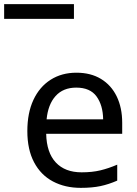

<svg xmlns="http://www.w3.org/2000/svg" viewBox="-77 -897 661 927"><path d="M292 -546Q361 -546 410.5 -516Q460 -486 486.5 -431.5Q513 -377 513 -304V-251H146Q148 -160 192.5 -112.5Q237 -65 317 -65Q368 -65 407.5 -74.5Q447 -84 489 -102V-25Q448 -7 408 1.5Q368 10 313 10Q237 10 178.5 -21Q120 -52 87.5 -113.5Q55 -175 55 -264Q55 -352 84.5 -415Q114 -478 167.5 -512Q221 -546 292 -546ZM291 -474Q228 -474 191.5 -433.5Q155 -393 148 -321H421Q420 -389 389 -431.5Q358 -474 291 -474ZM-57 -806V-877H280V-806Z"/></svg>

Font: Noto Sans Tifinagh APT
Style: Regular
Weight: 400
Designer: JamraPatel
Foundry: JamraPatel LLC
Version: Version 2.006; ttfautohint (v1.8.4.7-5d5b)